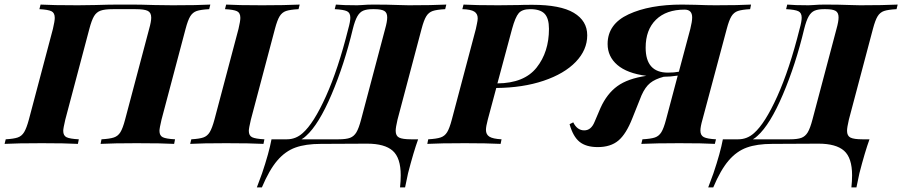

<svg xmlns="http://www.w3.org/2000/svg" viewBox="-61 -628 3938 838"><path d="M614 -606 692 -605Q803 -605 857 -608L852 -588Q815 -586 797.5 -580Q780 -574 769.5 -557Q759 -540 749 -502L644 -106Q635 -68 635 -57Q635 -36 649.5 -29Q664 -22 703 -20L699 0Q647 -3 535 -3Q434 -3 378 0L382 -20Q418 -22 436 -28Q454 -34 464.5 -51Q475 -68 485 -106L590 -502Q599 -534 599 -551Q599 -573 584 -580.5Q569 -588 531 -588H432Q396 -588 378 -581.5Q360 -575 349.5 -557.5Q339 -540 329 -502L224 -106Q215 -68 215 -57Q215 -36 229.5 -29Q244 -22 283 -20L279 0Q224 -3 122 -3Q13 -3 -41 0L-36 -20Q-1 -22 16.5 -28Q34 -34 44.5 -51.5Q55 -69 65 -106L170 -502Q178 -536 178 -550Q178 -572 163.5 -579Q149 -586 111 -588L116 -608Q167 -605 279 -605L353 -606Q417 -608 454 -608H518Q550 -608 614 -606Z M1025 -57Q1025 -36 1039.5 -29Q1054 -22 1093 -20L1089 0Q1032 -3 926 -3Q821 -3 769 0L774 -20Q809 -22 826.5 -28Q844 -34 854.5 -51.5Q865 -69 875 -106L980 -502Q988 -536 988 -550Q988 -572 973.5 -579Q959 -586 921 -588L926 -608Q975 -605 1083 -605Q1183 -605 1247 -608L1242 -588Q1205 -586 1187.5 -580Q1170 -574 1159.5 -557Q1149 -540 1139 -502L1034 -106Q1025 -68 1025 -57Z M1887 -608 1882 -588Q1845 -586 1827.5 -580Q1810 -574 1799.5 -557Q1789 -540 1779 -502L1674 -106Q1666 -72 1666 -57Q1666 -35 1681 -27.5Q1696 -20 1733 -20H1764Q1744 35 1720 128L1707 190H1685Q1688 162 1688 137Q1688 61 1653 30Q1618 -1 1541 -1L1339 0Q1273 0 1228.5 16Q1184 32 1149 73Q1114 114 1082 190H1060Q1081 134 1083 128Q1113 39 1124 -20H1191Q1230 -20 1260 -47Q1308 -89 1361.5 -207.5Q1415 -326 1459 -502Q1468 -534 1468 -551Q1468 -572 1453.5 -579Q1439 -586 1400 -588L1405 -608Q1436 -605 1498 -605Q1511 -605 1519 -606Q1543 -608 1569 -608Q1630 -608 1682 -606Q1698 -605 1723 -605Q1825 -605 1887 -608ZM1629 -552Q1629 -573 1616 -580.5Q1603 -588 1573 -588H1565Q1540 -588 1524.5 -581.5Q1509 -575 1498.5 -556.5Q1488 -538 1479 -502Q1442 -347 1386 -215.5Q1330 -84 1275 -35Q1267 -27 1255 -20H1416Q1450 -20 1467 -26.5Q1484 -33 1494.5 -50.5Q1505 -68 1515 -106L1620 -502Q1629 -534 1629 -552Z M2068 -106Q2060 -76 2060 -61Q2060 -41 2075 -31.5Q2090 -22 2128 -20L2124 0Q2064 -3 1968 -3Q1858 -3 1804 0L1808 -20Q1844 -22 1862 -28Q1880 -34 1890.5 -51Q1901 -68 1911 -106L2016 -502Q2017 -508 2020.5 -523.5Q2024 -539 2024 -548Q2024 -568 2009 -577.5Q1994 -587 1957 -588L1962 -608Q2014 -605 2114 -605L2202 -606Q2223 -607 2263 -607Q2385 -607 2443.5 -572Q2502 -537 2502 -474Q2502 -410 2452 -358Q2402 -306 2311.5 -275.5Q2221 -245 2105 -244ZM2110 -264Q2227 -265 2281 -333Q2335 -401 2335 -502Q2335 -548 2316 -568Q2297 -588 2253 -588Q2218 -588 2203 -570.5Q2188 -553 2174 -502Z M3217 -608 3213 -588Q3177 -586 3159.5 -580Q3142 -574 3131.5 -557Q3121 -540 3111 -502L3005 -106Q2996 -75 2996 -58Q2996 -37 3011 -29.5Q3026 -22 3064 -20L3059 0Q3010 -3 2903 -3Q2803 -3 2738 0L2743 -20Q2780 -22 2797.5 -28Q2815 -34 2825.5 -51Q2836 -68 2846 -106L2897 -298Q2864 -293 2836 -293Q2798 -283 2776.5 -265.5Q2755 -248 2739 -212L2699 -112Q2672 -43 2638 -14.5Q2604 14 2548 14Q2497 14 2468.5 -9Q2440 -32 2425 -86L2441 -94Q2458 -59 2489 -59Q2519 -59 2534 -96L2560 -157Q2588 -219 2633.5 -252Q2679 -285 2760 -297Q2676 -308 2633.5 -344.5Q2591 -381 2591 -436Q2591 -523 2682.5 -565.5Q2774 -608 2916 -608L2975 -607Q3025 -605 3062 -605Q3165 -605 3217 -608ZM2960 -552Q2960 -586 2927 -586Q2847 -586 2802 -542Q2757 -498 2757 -420Q2757 -311 2854 -311Q2882 -311 2902 -315L2952 -502Q2960 -534 2960 -552Z M3857 -608 3852 -588Q3815 -586 3797.5 -580Q3780 -574 3769.5 -557Q3759 -540 3749 -502L3644 -106Q3636 -72 3636 -57Q3636 -35 3651 -27.5Q3666 -20 3703 -20H3734Q3714 35 3690 128L3677 190H3655Q3658 162 3658 137Q3658 61 3623 30Q3588 -1 3511 -1L3309 0Q3243 0 3198.5 16Q3154 32 3119 73Q3084 114 3052 190H3030Q3051 134 3053 128Q3083 39 3094 -20H3161Q3200 -20 3230 -47Q3278 -89 3331.5 -207.5Q3385 -326 3429 -502Q3438 -534 3438 -551Q3438 -572 3423.5 -579Q3409 -586 3370 -588L3375 -608Q3406 -605 3468 -605Q3481 -605 3489 -606Q3513 -608 3539 -608Q3600 -608 3652 -606Q3668 -605 3693 -605Q3795 -605 3857 -608ZM3599 -552Q3599 -573 3586 -580.5Q3573 -588 3543 -588H3535Q3510 -588 3494.5 -581.5Q3479 -575 3468.5 -556.5Q3458 -538 3449 -502Q3412 -347 3356 -215.5Q3300 -84 3245 -35Q3237 -27 3225 -20H3386Q3420 -20 3437 -26.5Q3454 -33 3464.5 -50.5Q3475 -68 3485 -106L3590 -502Q3599 -534 3599 -552Z"/></svg>

Font: Playfair Display SC
Style: Bold Italic
Weight: 700
Italic angle: -14°
Designer: Claus Eggers Sørensen
Foundry: Claus Eggers Sørensen
Version: Version 1.200; ttfautohint (v1.6)